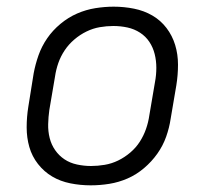

<svg xmlns="http://www.w3.org/2000/svg" viewBox="-20 -548 640 576"><path d="M252 8Q252 8 252 8Q252 8 252 8Q221 8 191 2Q161 -4 136.5 -18.5Q112 -33 94 -56Q76 -79 68 -107Q60 -135 60 -166Q60 -197 65 -228L81 -328Q86 -355 95.5 -382Q105 -409 121.5 -433Q138 -457 161.5 -476.5Q185 -496 211.5 -507.5Q238 -519 266 -523.5Q294 -528 321 -528Q321 -528 321 -528Q321 -528 321 -528Q352 -528 382 -522Q412 -516 437 -501.5Q462 -487 479.5 -464Q497 -441 505.5 -413Q514 -385 514 -354Q514 -323 509 -292L492 -192Q488 -165 478.5 -138Q469 -111 452 -87Q435 -63 412 -43.5Q389 -24 362.5 -12.5Q336 -1 308 3.5Q280 8 252 8ZM253 -50Q273 -50 294 -53.5Q315 -57 334.5 -66.5Q354 -76 371 -90.5Q388 -105 399.5 -123Q411 -141 418 -161Q425 -181 428 -202L445 -302Q449 -323 449 -344.5Q449 -366 444 -386Q439 -406 428 -422.5Q417 -439 400 -450Q383 -461 362.5 -465.5Q342 -470 320 -470Q300 -470 279.5 -466.5Q259 -463 239.5 -453.5Q220 -444 203 -429.5Q186 -415 174 -397Q162 -379 155 -359Q148 -339 145 -318L128 -218Q125 -197 124.5 -175.5Q124 -154 129 -134Q134 -114 145.5 -97.5Q157 -81 173.5 -70Q190 -59 211 -54.5Q232 -50 253 -50Z"/></svg>

Font: Iosevka SS04 Light Extended
Style: Italic
Weight: 300
Width: 7
Italic angle: -9°
Monospace: yes
Designer: Belleve Invis
Foundry: Belleve Invis
Version: Version 19.0.0; ttfautohint (v1.8.4)